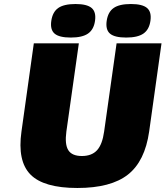

<svg xmlns="http://www.w3.org/2000/svg" viewBox="-20 -916 824 956"><path d="M86.9 -261.2 148.4 -700.2H372.6L310.5 -261.2Q301.8 -197.3 320.1 -168.2Q338.4 -139.2 387.7 -139.2Q437 -139.2 463.4 -168.2Q489.7 -197.3 498.5 -261.2L560.5 -700.2H784.2L722.7 -261.2Q701.7 -113.3 616.9 -46.6Q532.2 20 365.2 20Q197.8 20 131.8 -46.9Q65.9 -113.8 86.9 -261.2ZM356 -896Q413.1 -896 436.3 -876.2Q459.5 -856.4 453.1 -812Q446.8 -768.6 418.2 -748.8Q389.6 -729 332.5 -729Q274.9 -729 252 -748.5Q229 -768.1 235.4 -812Q241.7 -856.4 270 -876.2Q298.3 -896 356 -896ZM631.8 -896Q689 -896 712.2 -876.2Q735.4 -856.4 729 -812Q722.7 -768.6 694.1 -748.8Q665.5 -729 608.4 -729Q550.8 -729 527.8 -748.5Q504.9 -768.1 511.2 -812Q517.6 -856.4 545.9 -876.2Q574.2 -896 631.8 -896Z"/></svg>

Font: Fivo Sans Black
Style: Regular
Weight: 900
Designer: Alexander Slobzheninov
Foundry: Alexander Slobzheninov
Version: 1.0